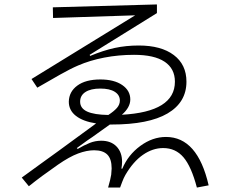

<svg xmlns="http://www.w3.org/2000/svg" viewBox="-20 -798 1040 865"><path d="M920 37 867 47Q842 -48 806.5 -89.5Q771 -131 715 -131Q668 -131 624 -100.5Q580 -70 545 -10Q537 4 530.5 21.5Q524 39 521 47H467Q478 9 481 -11Q483 -31 483 -39Q483 -82 463.5 -101.5Q444 -121 404 -121Q371 -121 332 -106.5Q293 -92 241 -56Q166 -4 110 41L78 2Q117 -26 158.5 -56.5Q200 -87 245 -119L413 -242Q354 -251 322 -276Q290 -301 290 -340Q291 -385 328.5 -412.5Q366 -440 432 -440Q494 -440 530.5 -415Q567 -390 567 -350Q567 -314 529 -281Q768 -294 768 -430Q768 -489 721.5 -520Q675 -551 584 -551Q514 -551 449.5 -538.5Q385 -526 332 -503Q299 -489 251 -462Q203 -435 148 -403L122 -442L589 -729L219 -717L218 -765L687 -778V-739L384 -551L386 -546Q446 -571 497 -582Q548 -593 605 -593Q706 -593 763 -550Q820 -507 820 -430Q820 -337 735 -287Q650 -237 483 -237H475Q446 -217 421 -198.5Q396 -180 373 -165L326 -131L330 -127Q359 -144 384 -154Q409 -164 436 -164Q480 -164 505 -138Q530 -112 530 -69Q530 -55 527 -38H531Q557 -100 612 -140.5Q667 -181 728 -181Q870 -181 920 37ZM468 -280Q494 -297 507 -312Q520 -327 520 -345Q520 -370 497 -384.5Q474 -399 432 -399Q389 -399 365 -383.5Q341 -368 341 -340Q341 -310 372.5 -295.5Q404 -281 468 -280Z"/></svg>

Font: IBM Plex Sans JP Light
Style: Regular
Weight: 300
Designer: Mike Abbink; Paul van der Laan; Pieter van Rosmalen; Wujin Sim; Yejin Wi; Jinhee Kim; Boomi Park; Yona Kim; Kichan Ma
Foundry: Sandoll Inc.
Version: Version 1.002